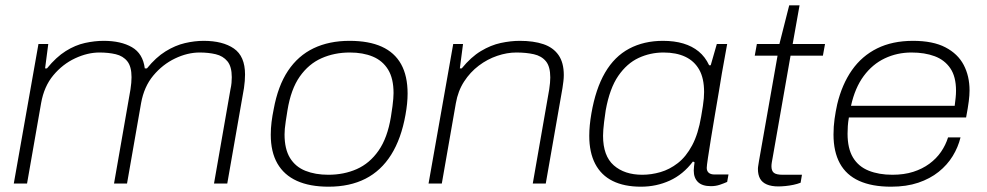

<svg xmlns="http://www.w3.org/2000/svg" viewBox="-20 -692 3721 724"><path d="M32 0 125 -526H162L150 -434H157Q192 -477 228 -499.5Q264 -522 300.5 -530Q337 -538 371 -538Q436 -538 477.5 -514Q519 -490 526 -434H534Q568 -476 604.5 -498.5Q641 -521 677.5 -529.5Q714 -538 748 -538Q820 -538 862 -509Q904 -480 904 -411Q904 -399 903 -386.5Q902 -374 900 -360L837 0H787L849 -355Q852 -368 853 -379.5Q854 -391 854 -401Q854 -441 837.5 -461Q821 -481 793.5 -487.5Q766 -494 733 -494Q687 -494 640 -471.5Q593 -449 558 -407Q523 -365 512 -303L459 0H410L472 -355Q474 -368 475 -379.5Q476 -391 476 -401Q476 -441 460 -461Q444 -481 416.5 -487.5Q389 -494 355 -494Q310 -494 263 -472Q216 -450 181 -408Q146 -366 135 -303L82 0Z M1219 12Q1148 12 1099.5 -10Q1051 -32 1026 -75.5Q1001 -119 1001 -184Q1001 -208 1004 -232Q1007 -256 1012 -280Q1028 -368 1066 -425Q1104 -482 1162.5 -510Q1221 -538 1298 -538Q1371 -538 1419.5 -516Q1468 -494 1492.5 -450Q1517 -406 1517 -339Q1517 -321 1515 -301Q1513 -281 1509 -259Q1493 -169 1455 -108.5Q1417 -48 1358 -18Q1299 12 1219 12ZM1218 -33Q1277 -33 1325.5 -54.5Q1374 -76 1407.5 -124Q1441 -172 1454 -251Q1458 -275 1460 -291.5Q1462 -308 1463 -319.5Q1464 -331 1464 -341Q1464 -396 1443.5 -429.5Q1423 -463 1386 -478.5Q1349 -494 1299 -494Q1241 -494 1192.5 -472.5Q1144 -451 1110.5 -403.5Q1077 -356 1064 -276Q1060 -251 1057.5 -234.5Q1055 -218 1054 -206.5Q1053 -195 1053 -185Q1053 -130 1073.5 -96.5Q1094 -63 1131.5 -48Q1169 -33 1218 -33Z M1596 0 1689 -526H1726L1714 -434H1721Q1756 -477 1793.5 -499.5Q1831 -522 1868.5 -530Q1906 -538 1940 -538Q1992 -538 2029 -525.5Q2066 -513 2086 -484.5Q2106 -456 2106 -409Q2106 -398 2104.5 -385.5Q2103 -373 2101 -360L2038 0H1989L2051 -355Q2053 -368 2054 -379.5Q2055 -391 2055 -400Q2055 -441 2038.5 -461Q2022 -481 1993 -487.5Q1964 -494 1927 -494Q1892 -494 1855 -481.5Q1818 -469 1785.5 -444.5Q1753 -420 1730 -384.5Q1707 -349 1699 -303L1646 0Z M2397 12Q2334 12 2290.5 -9.5Q2247 -31 2224.5 -74Q2202 -117 2202 -180Q2202 -199 2204 -220Q2206 -241 2210 -264Q2226 -357 2261.5 -418Q2297 -479 2352.5 -508.5Q2408 -538 2480 -538Q2523 -538 2556.5 -528Q2590 -518 2614.5 -498Q2639 -478 2654 -446H2660L2683 -526H2722L2702 -415Q2698 -389 2691 -348Q2684 -307 2676 -260Q2668 -213 2661 -170Q2654 -127 2649.5 -96.5Q2645 -66 2645 -59Q2645 -47 2652.5 -40.5Q2660 -34 2675 -34H2727L2722 -6Q2711 -1 2695 4.5Q2679 10 2661 10Q2628 10 2612 -5.5Q2596 -21 2596 -49Q2596 -56 2597 -64Q2598 -72 2599 -80L2593 -83Q2556 -34 2505.5 -11Q2455 12 2397 12ZM2402 -33Q2436 -33 2470.5 -43Q2505 -53 2536 -77Q2567 -101 2590 -144Q2613 -187 2624 -253Q2628 -276 2630.5 -292.5Q2633 -309 2634 -321.5Q2635 -334 2635 -345Q2635 -397 2616.5 -429.5Q2598 -462 2564 -478Q2530 -494 2482 -494Q2432 -494 2388 -473.5Q2344 -453 2311.5 -406Q2279 -359 2264 -276Q2260 -250 2258 -232.5Q2256 -215 2255 -203Q2254 -191 2254 -180Q2254 -104 2294.5 -68.5Q2335 -33 2402 -33Z M2915 11Q2889 11 2871.5 3.5Q2854 -4 2846 -18.5Q2838 -33 2838 -55Q2838 -61 2839.5 -69Q2841 -77 2842 -85L2912 -482H2826L2834 -526H2919L2956 -672H2995L2969 -526H3091L3083 -482H2961L2894 -100Q2892 -89 2890.5 -80.5Q2889 -72 2889 -65Q2889 -48 2898 -40.5Q2907 -33 2932 -33H3004L2999 -3Q2986 2 2971.5 5Q2957 8 2942 9.5Q2927 11 2915 11Z M3340 12Q3268 12 3219.5 -10Q3171 -32 3147 -76Q3123 -120 3123 -185Q3123 -215 3127 -243.5Q3131 -272 3137 -299Q3155 -374 3192.5 -427.5Q3230 -481 3287.5 -509.5Q3345 -538 3423 -538Q3498 -538 3545 -513.5Q3592 -489 3614 -447Q3636 -405 3636 -351Q3636 -333 3633 -309.5Q3630 -286 3623 -249H3181Q3178 -232 3177 -217Q3176 -202 3176 -188Q3176 -132 3196.5 -98Q3217 -64 3255.5 -48.5Q3294 -33 3345 -33Q3389 -33 3423.5 -44Q3458 -55 3484.5 -74.5Q3511 -94 3528.5 -119.5Q3546 -145 3555 -174H3602Q3593 -137 3572.5 -103.5Q3552 -70 3519.5 -44Q3487 -18 3442.5 -3Q3398 12 3340 12ZM3189 -293H3580Q3582 -309 3583.5 -323Q3585 -337 3585 -350Q3585 -403 3563.5 -434.5Q3542 -466 3504.5 -480Q3467 -494 3417 -494Q3363 -494 3316.5 -472Q3270 -450 3237 -405.5Q3204 -361 3189 -293Z"/></svg>

Font: Archivo SemiExpanded Thin
Style: Italic
Weight: 250
Width: 6
Italic angle: -10°
Designer: Hector Gatti
Foundry: Omnibus-Type
Version: Version 2.001